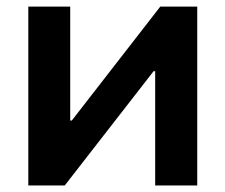

<svg xmlns="http://www.w3.org/2000/svg" viewBox="-20 -566 688 586"><path d="M582 0H453.6V-348.6H448.7L177.7 0H66.4V-545.9H194.3V-198.2H199.2L469.2 -545.9H582Z"/></svg>

Font: Inter Semi Bold
Style: Regular
Weight: 600
Designer: Rasmus Andersson
Foundry: rsms
Version: Version 4.000;git-e0f93cc